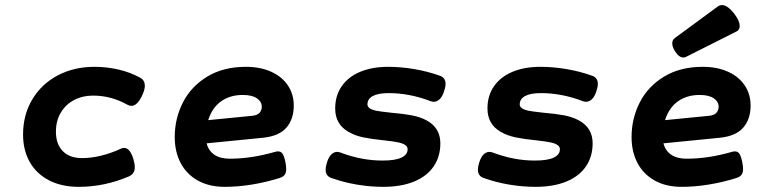

<svg xmlns="http://www.w3.org/2000/svg" viewBox="-20 -725 3038 756"><path d="M532.7 -418.5Q550.3 -408.7 550.3 -387.2Q550.3 -370.1 538.1 -345.7Q519.5 -308.1 497.1 -308.1Q489.7 -308.1 481 -313Q417.5 -348.6 346.2 -348.6Q305.2 -348.6 272 -331.3Q238.8 -314 219.5 -281.7Q200.2 -249.5 200.2 -206.5Q200.2 -157.7 227.1 -130.1Q253.9 -102.5 303.2 -102.5Q338.9 -102.5 378.2 -112.1Q417.5 -121.6 455.1 -139.2Q461.9 -142.6 468.8 -142.6Q491.2 -142.6 504.9 -100.1Q510.7 -80.6 510.7 -66.9Q510.7 -53.2 504.9 -44.4Q499 -35.6 487.3 -30.3Q391.1 10.7 290 10.7Q221.7 10.7 172.1 -15.4Q122.6 -41.5 96.7 -87.9Q70.8 -134.3 70.8 -195.3Q70.8 -272.9 107.2 -333.7Q143.6 -394.5 207.5 -428.2Q271.5 -461.9 351.6 -461.9Q400.9 -461.9 447.8 -450.9Q494.6 -439.9 532.7 -418.5Z M1075.2 -128.9Q1086.4 -128.9 1092.8 -119.4Q1099.1 -109.9 1104 -85.9Q1106.9 -70.8 1106.9 -59.6Q1106.9 -44.4 1100.6 -36.4Q1094.2 -28.3 1080.1 -23.9Q1027.3 -7.3 971.9 1.7Q916.5 10.7 865.2 10.7Q803.2 10.7 758.5 -14.4Q713.9 -39.6 690.9 -84Q668 -128.4 668 -185.1Q668 -258.3 700.2 -321.5Q732.4 -384.8 795.9 -423.3Q859.4 -461.9 948.2 -461.9Q1004.9 -461.9 1047.6 -442.6Q1090.3 -423.3 1113.5 -388.7Q1136.7 -354 1136.7 -309.6Q1136.7 -255.9 1107.7 -222.4Q1078.6 -189 1015.6 -182.6L793.5 -160.6Q801.3 -130.9 824.5 -115.5Q847.7 -100.1 884.8 -100.1Q969.7 -100.1 1063 -127Q1068.8 -128.9 1075.2 -128.9ZM799.8 -252 972.7 -269Q993.2 -271 1002 -280.8Q1010.7 -290.5 1010.7 -304.7Q1010.7 -324.7 991.7 -337.9Q972.7 -351.1 935.5 -351.1Q886.2 -351.1 850.8 -326.2Q815.4 -301.3 799.8 -252Z M1711.9 -426.8Q1734.4 -418.9 1734.4 -394.5Q1734.4 -382.8 1728.5 -365.2Q1721.7 -344.2 1710.9 -334.2Q1700.2 -324.2 1688 -324.2Q1682.6 -324.2 1675.3 -326.7Q1592.3 -358.4 1510.3 -358.4Q1469.2 -358.4 1448 -346.9Q1426.8 -335.4 1426.8 -314Q1426.8 -296.4 1460.9 -289.1Q1474.6 -286.1 1520 -281.2Q1565.9 -277.3 1599.6 -271.2Q1633.3 -265.1 1659.7 -251Q1713.9 -221.7 1713.9 -160.6Q1713.9 -109.4 1688.2 -70.8Q1662.6 -32.2 1611.8 -10.7Q1561 10.7 1488.3 10.7Q1437.5 10.7 1384.5 1.7Q1331.5 -7.3 1284.2 -24.4Q1262.2 -32.2 1262.2 -56.6Q1262.2 -69.8 1267.6 -85.9Q1274.4 -107.4 1284.9 -117.2Q1295.4 -127 1307.6 -127Q1313 -127 1320.3 -124.5Q1403.8 -92.8 1485.8 -92.8Q1536.6 -92.8 1560.8 -104.5Q1585 -116.2 1585 -137.2Q1585 -147.5 1575.9 -153.8Q1566.9 -160.2 1549.3 -164.1Q1532.2 -168 1492.2 -172.4Q1443.8 -177.2 1410.6 -184.1Q1377.4 -190.9 1351.6 -206.1Q1299.8 -235.8 1299.8 -297.9Q1299.8 -348.6 1325.7 -385.7Q1351.6 -422.9 1398.7 -442.4Q1445.8 -461.9 1507.8 -461.9Q1558.6 -461.9 1611.6 -452.9Q1664.6 -443.8 1711.9 -426.8Z M2311.5 -426.8Q2334 -418.9 2334 -394.5Q2334 -382.8 2328.1 -365.2Q2321.3 -344.2 2310.5 -334.2Q2299.8 -324.2 2287.6 -324.2Q2282.2 -324.2 2274.9 -326.7Q2191.9 -358.4 2109.9 -358.4Q2068.8 -358.4 2047.6 -346.9Q2026.4 -335.4 2026.4 -314Q2026.4 -296.4 2060.5 -289.1Q2074.2 -286.1 2119.6 -281.2Q2165.5 -277.3 2199.2 -271.2Q2232.9 -265.1 2259.3 -251Q2313.5 -221.7 2313.5 -160.6Q2313.5 -109.4 2287.8 -70.8Q2262.2 -32.2 2211.4 -10.7Q2160.6 10.7 2087.9 10.7Q2037.1 10.7 1984.1 1.7Q1931.2 -7.3 1883.8 -24.4Q1861.8 -32.2 1861.8 -56.6Q1861.8 -69.8 1867.2 -85.9Q1874 -107.4 1884.5 -117.2Q1895 -127 1907.2 -127Q1912.6 -127 1919.9 -124.5Q2003.4 -92.8 2085.4 -92.8Q2136.2 -92.8 2160.4 -104.5Q2184.6 -116.2 2184.6 -137.2Q2184.6 -147.5 2175.5 -153.8Q2166.5 -160.2 2148.9 -164.1Q2131.8 -168 2091.8 -172.4Q2043.5 -177.2 2010.3 -184.1Q1977.1 -190.9 1951.2 -206.1Q1899.4 -235.8 1899.4 -297.9Q1899.4 -348.6 1925.3 -385.7Q1951.2 -422.9 1998.3 -442.4Q2045.4 -461.9 2107.4 -461.9Q2158.2 -461.9 2211.2 -452.9Q2264.2 -443.8 2311.5 -426.8Z M2670.9 -498.5Q2653.3 -498.5 2637.7 -523.4Q2627 -540.5 2627 -554.2Q2627 -567.9 2637.2 -575.2L2806.6 -699.7Q2814.5 -705.1 2822.8 -705.1Q2845.2 -705.1 2873 -668.5Q2892.6 -642.1 2892.6 -623Q2892.6 -607.4 2880.9 -601.6L2682.1 -501.5Q2677.2 -498.5 2670.9 -498.5ZM2874 -128.9Q2885.3 -128.9 2891.6 -119.4Q2897.9 -109.9 2902.8 -85.9Q2905.8 -70.8 2905.8 -59.6Q2905.8 -44.4 2899.4 -36.4Q2893.1 -28.3 2878.9 -23.9Q2826.2 -7.3 2770.8 1.7Q2715.3 10.7 2664.1 10.7Q2602.1 10.7 2557.4 -14.4Q2512.7 -39.6 2489.7 -84Q2466.8 -128.4 2466.8 -185.1Q2466.8 -258.3 2499 -321.5Q2531.2 -384.8 2594.7 -423.3Q2658.2 -461.9 2747.1 -461.9Q2803.7 -461.9 2846.4 -442.6Q2889.2 -423.3 2912.4 -388.7Q2935.5 -354 2935.5 -309.6Q2935.5 -255.9 2906.5 -222.4Q2877.4 -189 2814.5 -182.6L2592.3 -160.6Q2600.1 -130.9 2623.3 -115.5Q2646.5 -100.1 2683.6 -100.1Q2768.6 -100.1 2861.8 -127Q2867.7 -128.9 2874 -128.9ZM2598.6 -252 2771.5 -269Q2792 -271 2800.8 -280.8Q2809.6 -290.5 2809.6 -304.7Q2809.6 -324.7 2790.5 -337.9Q2771.5 -351.1 2734.4 -351.1Q2685.1 -351.1 2649.7 -326.2Q2614.3 -301.3 2598.6 -252Z"/></svg>

Font: Courier Prime Sans
Style: Bold Italic
Weight: 700
Italic angle: -10°
Designer: Alan Dague-Greene
Foundry: Quote-Unquote Apps
Version: Version 3.020